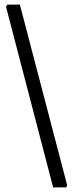

<svg xmlns="http://www.w3.org/2000/svg" viewBox="-20 -698 327 831"><path d="M210 113 6 -669 12 -678H66L271 105L266 113Z"/></svg>

Font: Alegreya Sans SC
Style: Regular
Weight: 400
Designer: Juan Pablo del Peral
Foundry: Huerta Tipografica
Version: Version 2.007